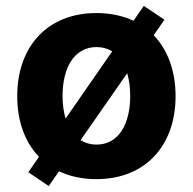

<svg xmlns="http://www.w3.org/2000/svg" viewBox="-20 -596 654 651"><path d="M501.1 -476.6 537.6 -529.1 467.7 -576 432.5 -525.6C396.3 -542.6 354 -551.8 306.8 -551.8C141.3 -551.8 38.4 -438.6 38.4 -269.9C38.4 -184.7 64.6 -113.6 112.2 -64.3L76 -12.1L145.2 34.8L180 -15.3C216.6 2.1 259.2 11.4 306.8 11.4C472.3 11.4 575.3 -101.6 575.3 -269.9C575.3 -355.5 548.7 -426.8 501.1 -476.6ZM192.1 -270.6C192.1 -365.8 231.2 -436.4 307.5 -436.4C327.8 -436.4 345.5 -431.1 360.4 -421.9L202.4 -193.9C195.7 -216.6 192.1 -242.5 192.1 -270.6ZM307.5 -105.8C286.6 -105.8 268.5 -111.2 253.2 -120.7L411.2 -347.7C418 -324.9 421.5 -298.7 421.5 -270.6C421.5 -175.8 382.5 -105.8 307.5 -105.8Z"/></svg>

Font: TID UI
Style: Bold
Weight: 700
Designer: The TID Project Authors
Foundry: Bakken & Bæck
Version: Version 1.001;hotconv 1.0.109;makeotfexe 2.5.65596